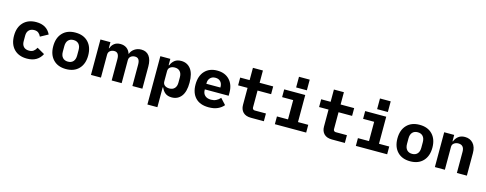

<svg xmlns="http://www.w3.org/2000/svg" viewBox="-29 -1646 6958 2748"><g transform="rotate(15 3450.0 -272.5)"><path d="M60 -258Q60 -383 129.5 -455.5Q199 -528 320 -528Q475 -528 535 -402L421 -340Q406 -373 382.5 -391.5Q359 -410 320 -410Q270 -410 242 -380.5Q214 -351 214 -300V-216Q214 -164 242 -135Q270 -106 322 -106Q362 -106 387.5 -124.5Q413 -143 431 -178L543 -114Q514 -55 459 -21.5Q404 12 321 12Q199 12 129.5 -60Q60 -132 60 -258Z M641 -258Q641 -383 710 -455.5Q779 -528 900 -528Q1021 -528 1090 -455.5Q1159 -383 1159 -258Q1159 -133 1090 -60.5Q1021 12 900 12Q779 12 710 -60.5Q641 -133 641 -258ZM1006 -217V-299Q1006 -356 978 -387Q950 -418 900 -418Q850 -418 822 -387Q794 -356 794 -299V-217Q794 -160 822 -129Q850 -98 900 -98Q950 -98 978 -129Q1006 -160 1006 -217Z M1269 -525H1417V-436H1423Q1438 -482 1473.5 -509.5Q1509 -537 1564 -537Q1618 -537 1656 -510Q1694 -483 1711 -431H1714Q1729 -477 1772.5 -507Q1816 -537 1874 -537Q1950 -537 1990.5 -482.5Q2031 -428 2031 -329V0H1883V-317Q1883 -368 1865.5 -392.5Q1848 -417 1811 -417Q1775 -417 1749.5 -397Q1724 -377 1724 -340V0H1576V-317Q1576 -417 1504 -417Q1469 -417 1443 -397Q1417 -377 1417 -340V0H1269Z M2159 -516H2307V-422H2314Q2335 -472 2371.5 -500Q2408 -528 2467 -528Q2556 -528 2608.5 -460.5Q2661 -393 2661 -258Q2661 -123 2608.5 -55.5Q2556 12 2467 12Q2408 12 2371.5 -16Q2335 -44 2314 -94H2307V200H2159ZM2507 -218V-298Q2507 -352 2479.5 -382.5Q2452 -413 2403 -413Q2361 -413 2334 -393Q2307 -373 2307 -334V-182Q2307 -143 2334 -123Q2361 -103 2403 -103Q2452 -103 2479.5 -133.5Q2507 -164 2507 -218Z M2750 -256Q2750 -383 2817.5 -455.5Q2885 -528 3001 -528Q3116 -528 3183 -457.5Q3250 -387 3250 -266V-222H2897V-213Q2897 -162 2929 -132Q2961 -102 3019 -102Q3101 -102 3155 -166L3235 -79Q3202 -38 3147 -13Q3092 12 3014 12Q2886 12 2818 -59Q2750 -130 2750 -256ZM2897 -313V-305H3105V-313Q3105 -363 3077.5 -392.5Q3050 -422 3002 -422Q2954 -422 2925.5 -392.5Q2897 -363 2897 -313Z M3630 -149Q3630 -135 3640 -125Q3650 -115 3664 -115H3831V0H3640Q3562 0 3522 -40.5Q3482 -81 3482 -149V-401H3342V-516H3482V-698H3630V-516H3831V-401H3630Z M4311 -745V-587H4152V-745ZM3994 -115H4158V-401H3994V-516H4306V-115H4458V0H3994Z M4830 -149Q4830 -135 4840 -125Q4850 -115 4864 -115H5031V0H4840Q4762 0 4722 -40.5Q4682 -81 4682 -149V-401H4542V-516H4682V-698H4830V-516H5031V-401H4830Z M5511 -745V-587H5352V-745ZM5194 -115H5358V-401H5194V-516H5506V-115H5658V0H5194Z M5741 -258Q5741 -383 5810 -455.5Q5879 -528 6000 -528Q6121 -528 6190 -455.5Q6259 -383 6259 -258Q6259 -133 6190 -60.5Q6121 12 6000 12Q5879 12 5810 -60.5Q5741 -133 5741 -258ZM6106 -217V-299Q6106 -356 6078 -387Q6050 -418 6000 -418Q5950 -418 5922 -387Q5894 -356 5894 -299V-217Q5894 -160 5922 -129Q5950 -98 6000 -98Q6050 -98 6078 -129Q6106 -160 6106 -217Z M6365 0V-516H6513V-422H6519Q6538 -470 6575.5 -499Q6613 -528 6671 -528Q6747 -528 6793 -477Q6839 -426 6839 -334V0H6691V-314Q6691 -363 6669 -388.5Q6647 -414 6604 -414Q6567 -414 6540 -394Q6513 -374 6513 -339V0Z"/></g></svg>

Font: iA Writer Duo S
Style: Bold
Weight: 700
Designer: Mike Abbink, Paul van der Laan, Pieter van Rosmalen, Oliver Reichenstein
Foundry: Bold Monday and Information Architects Inc.
Version: Version 2.000